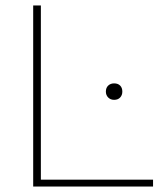

<svg xmlns="http://www.w3.org/2000/svg" viewBox="-20 -680 597 700"><path d="M129 -25H538V0H101V-660H129ZM396 -376Q410 -376 418 -368Q426 -360 426 -346Q426 -333 418 -324.5Q410 -316 396 -316Q383 -316 374.5 -324.5Q366 -333 366 -346Q366 -360 374.5 -368Q383 -376 396 -376Z"/></svg>

Font: Work Sans ExtraLight
Style: Regular
Weight: 200
Designer: Wei Huang
Foundry: Wei Huang
Version: Version 2.010; ttfautohint (v1.8.3)